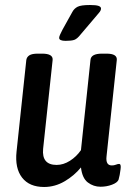

<svg xmlns="http://www.w3.org/2000/svg" viewBox="-20 -738 523 766"><path d="M156 8Q97 8 68 -29.5Q39 -67 46 -133L85 -499Q87 -511 97.5 -517.5Q108 -524 131 -524H148Q192 -524 190 -499L152 -144Q146 -80 206 -80Q233 -80 259 -96.5Q285 -113 303 -139L341 -499Q343 -524 387 -524H405Q448 -524 446 -499L405 -114Q401 -78 426 -78Q435 -78 442.5 -81Q450 -84 455 -84Q464 -84 461 -63Q460 -53 457.5 -40Q455 -27 453 -21Q448 -9 426.5 -1Q405 7 381 7Q353 7 330.5 -10Q308 -27 303 -70Q276 -37 237.5 -14.5Q199 8 156 8ZM242 -575Q216 -575 216 -587Q216 -592 220 -600.5Q224 -609 229 -619L269 -691Q276 -704 289.5 -711Q303 -718 339 -718Q363 -718 373 -714.5Q383 -711 383 -704Q383 -696 375 -687Q367 -678 353 -661L302 -601Q288 -583 276.5 -579Q265 -575 242 -575Z"/></svg>

Font: Asap Condensed Condensed Medium
Style: Italic
Weight: 500
Width: 3
Italic angle: -6°
Designer: Pablo Cosgaya
Foundry: Omnibus-Type
Version: Version 3.001; ttfautohint (v1.8.4.7-5d5b)